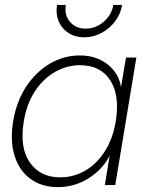

<svg xmlns="http://www.w3.org/2000/svg" viewBox="-20 -748 593 776"><path d="M214.8 8.3Q148.9 8.3 103.5 -24.7Q58.1 -57.6 39.1 -117.7Q20 -177.7 33.2 -257.8Q46.4 -337.9 85.7 -397.7Q125 -457.5 181.4 -490.7Q237.8 -523.9 302.7 -523.9Q368.7 -523.9 414.3 -488.3Q460 -452.6 468.8 -397H469.2L489.3 -515.6H531.2L445.8 0H403.8L422.9 -117.2H422.4Q393.1 -61.5 336.7 -26.6Q280.3 8.3 214.8 8.3ZM223.1 -31.2Q278.8 -31.2 325.7 -59.1Q372.6 -86.9 404.5 -137.7Q436.5 -188.5 447.8 -257.8Q464.8 -361.8 425.8 -423.1Q386.7 -484.4 303.2 -484.4Q250 -484.4 202.4 -457.3Q154.8 -430.2 121.3 -379.4Q87.9 -328.6 76.2 -257.8Q58.6 -151.4 100.6 -91.3Q142.6 -31.2 223.1 -31.2ZM320.3 -597.2Q283.7 -597.2 256.6 -614.7Q229.5 -632.3 217 -662.1Q204.6 -691.9 210.4 -728H246.1Q239.3 -687.5 262.7 -659.9Q286.1 -632.3 326.2 -632.3Q366.7 -632.3 398.9 -659.9Q431.2 -687.5 438 -728H473.6Q467.8 -691.9 445.3 -662.1Q422.9 -632.3 390.1 -614.7Q357.4 -597.2 320.3 -597.2Z"/></svg>

Font: Inter Display ExtraLight
Style: Italic
Weight: 200
Italic angle: -9.39999°
Designer: Rasmus Andersson
Foundry: rsms
Version: Version 4.000;git-a52131595